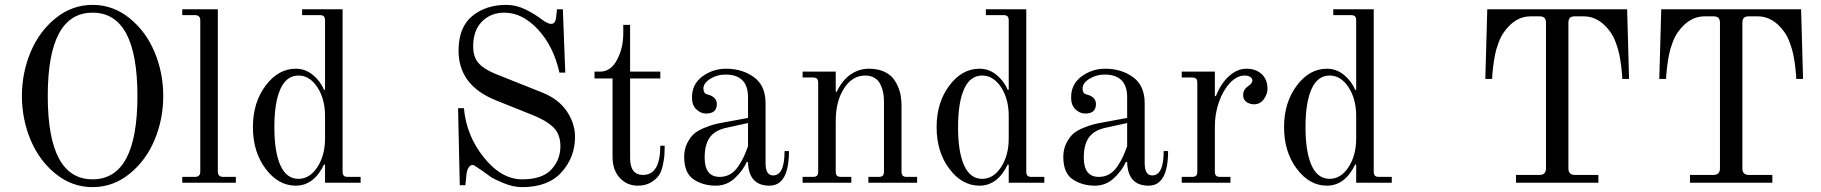

<svg xmlns="http://www.w3.org/2000/svg" viewBox="-20 -750 7472 788"><path d="M360 18Q276 18 208.5 -36.5Q141 -91 105.5 -176Q70 -261 70 -356Q70 -451 105.5 -536Q141 -621 208.5 -675.5Q276 -730 360 -730Q444 -730 511.5 -675.5Q579 -621 614.5 -536Q650 -451 650 -356Q650 -261 614.5 -176Q579 -91 511.5 -36.5Q444 18 360 18ZM360 -14Q544 -14 544 -356Q544 -698 360 -698Q176 -698 176 -356Q176 -14 360 -14Z M728 0V-24H780Q802 -24 802 -46V-666Q802 -688 780 -688H728V-712H874V-46Q874 -24 896 -24H948V0Z M1205 -16Q1251 -16 1282.5 -64Q1314 -112 1314 -182V-274Q1314 -344 1282.5 -392Q1251 -440 1205 -440Q1156 -440 1131 -385Q1106 -330 1106 -228Q1106 -126 1131 -71Q1156 -16 1205 -16ZM1194 -468Q1233 -468 1264 -442.5Q1295 -417 1310 -381L1314 -382V-666Q1314 -678 1309 -683Q1304 -688 1292 -688H1220V-712H1386V-46Q1386 -34 1391 -29Q1396 -24 1408 -24H1460V0H1314V-74L1310 -75Q1268 12 1194 12Q1122 12 1070 -57.5Q1018 -127 1018 -228Q1018 -329 1070 -398.5Q1122 -468 1194 -468Z M1860 -306H1884Q1894 -193 1966 -103.5Q2038 -14 2123 -14Q2205 -14 2242.5 -54Q2280 -94 2280 -150Q2280 -199 2251.5 -227Q2223 -255 2168 -277L2016 -338Q1862 -399 1862 -542Q1862 -638 1918 -684Q1974 -730 2058 -730Q2098 -730 2136 -711.5Q2174 -693 2204 -670Q2228 -652 2242 -652Q2259 -652 2262 -676L2266 -712H2290L2300 -452H2276Q2252 -560 2188 -629Q2124 -698 2050 -698Q1994 -698 1958 -661.5Q1922 -625 1922 -560Q1922 -515 1945 -490Q1968 -465 2013 -447L2206 -370Q2273 -343 2306.5 -293Q2340 -243 2340 -188Q2340 -105 2285 -43.5Q2230 18 2123 18Q2086 18 2045.5 1Q2005 -16 1994 -24L1958 -50Q1933 -67 1928 -70Q1923 -73 1919 -73Q1911 -73 1903.5 -62.5Q1896 -52 1894 -30L1890 10H1867Z M2598 12Q2553 12 2523.5 -20Q2494 -52 2494 -107V-428H2420V-456H2442Q2487 -456 2512.5 -504.5Q2538 -553 2538 -612V-648H2566V-456H2690V-428H2566V-102Q2566 -32 2619 -32Q2690 -32 2690 -152H2708Q2708 -129 2707 -114Q2706 -99 2700.5 -72.5Q2695 -46 2684 -30Q2673 -14 2651 -1Q2629 12 2598 12Z M2872 -103Q2872 -24 2934 -24Q2958 -24 2977.5 -35.5Q2997 -47 3011.5 -69.5Q3026 -92 3033.5 -108.5Q3041 -125 3050 -150V-245L2963 -226Q2915 -216 2893.5 -186.5Q2872 -157 2872 -103ZM2788 -106Q2788 -137 2800 -161.5Q2812 -186 2827.5 -200Q2843 -214 2870 -225Q2897 -236 2913.5 -240Q2930 -244 2958 -249L3050 -266V-351Q3050 -444 2957 -444Q2923 -444 2895 -426.5Q2867 -409 2867 -387Q2867 -377 2870 -372Q2874 -364 2885 -362Q2922 -352 2922 -323Q2922 -284 2878 -284Q2856 -284 2838 -301Q2820 -318 2820 -350Q2820 -405 2863 -436.5Q2906 -468 2960 -468Q3026 -468 3074 -433.5Q3122 -399 3122 -326V-80Q3122 -30 3153 -30Q3200 -30 3200 -130H3218Q3218 12 3138 12Q3053 12 3050 -84L3045 -86Q3030 -51 2996.5 -19.5Q2963 12 2918 12Q2865 12 2826.5 -14Q2788 -40 2788 -106Z M3274 0V-24H3316Q3328 -24 3333 -29Q3338 -34 3338 -46V-410Q3338 -422 3333 -427Q3328 -432 3316 -432H3274V-456H3410V-374L3414 -373Q3436 -420 3470.5 -444Q3505 -468 3546 -468Q3577 -468 3601 -459Q3625 -450 3639.5 -435Q3654 -420 3663.5 -399Q3673 -378 3676.5 -358Q3680 -338 3680 -315V-46Q3680 -34 3685 -29Q3690 -24 3702 -24H3744V0H3544V-24H3586Q3598 -24 3603 -29Q3608 -34 3608 -46V-334Q3608 -354 3604.5 -371Q3601 -388 3593 -404.5Q3585 -421 3569 -430.5Q3553 -440 3531 -440Q3478 -440 3444 -387Q3410 -334 3410 -254V-46Q3410 -34 3415 -29Q3420 -24 3432 -24H3474V0Z M4011 -16Q4057 -16 4088.5 -64Q4120 -112 4120 -182V-274Q4120 -344 4088.5 -392Q4057 -440 4011 -440Q3962 -440 3937 -385Q3912 -330 3912 -228Q3912 -126 3937 -71Q3962 -16 4011 -16ZM4000 -468Q4039 -468 4070 -442.5Q4101 -417 4116 -381L4120 -382V-666Q4120 -678 4115 -683Q4110 -688 4098 -688H4026V-712H4192V-46Q4192 -34 4197 -29Q4202 -24 4214 -24H4266V0H4120V-74L4116 -75Q4074 12 4000 12Q3928 12 3876 -57.5Q3824 -127 3824 -228Q3824 -329 3876 -398.5Q3928 -468 4000 -468Z M4428 -103Q4428 -24 4490 -24Q4514 -24 4533.5 -35.5Q4553 -47 4567.5 -69.5Q4582 -92 4589.5 -108.5Q4597 -125 4606 -150V-245L4519 -226Q4471 -216 4449.5 -186.5Q4428 -157 4428 -103ZM4344 -106Q4344 -137 4356 -161.5Q4368 -186 4383.5 -200Q4399 -214 4426 -225Q4453 -236 4469.5 -240Q4486 -244 4514 -249L4606 -266V-351Q4606 -444 4513 -444Q4479 -444 4451 -426.5Q4423 -409 4423 -387Q4423 -377 4426 -372Q4430 -364 4441 -362Q4478 -352 4478 -323Q4478 -284 4434 -284Q4412 -284 4394 -301Q4376 -318 4376 -350Q4376 -405 4419 -436.5Q4462 -468 4516 -468Q4582 -468 4630 -433.5Q4678 -399 4678 -326V-80Q4678 -30 4709 -30Q4756 -30 4756 -130H4774Q4774 12 4694 12Q4609 12 4606 -84L4601 -86Q4586 -51 4552.5 -19.5Q4519 12 4474 12Q4421 12 4382.5 -14Q4344 -40 4344 -106Z M4830 0V-24H4872Q4884 -24 4889 -29Q4894 -34 4894 -46V-410Q4894 -422 4889 -427Q4884 -432 4872 -432H4830V-456H4966V-356L4970 -355Q4991 -408 5024.5 -438Q5058 -468 5096 -468Q5134 -468 5158 -446Q5182 -424 5182 -386Q5182 -364 5167 -343Q5152 -322 5127 -322Q5108 -322 5095 -332Q5082 -342 5082 -360Q5082 -382 5102 -396Q5120 -408 5120 -420Q5120 -428 5111.5 -434Q5103 -440 5088 -440Q5057 -440 5028.5 -410Q5000 -380 4983 -332Q4966 -284 4966 -232V-46Q4966 -34 4971 -29Q4976 -24 4988 -24H5030V0Z M5437 -16Q5483 -16 5514.5 -64Q5546 -112 5546 -182V-274Q5546 -344 5514.5 -392Q5483 -440 5437 -440Q5388 -440 5363 -385Q5338 -330 5338 -228Q5338 -126 5363 -71Q5388 -16 5437 -16ZM5426 -468Q5465 -468 5496 -442.5Q5527 -417 5542 -381L5546 -382V-666Q5546 -678 5541 -683Q5536 -688 5524 -688H5452V-712H5618V-46Q5618 -34 5623 -29Q5628 -24 5640 -24H5692V0H5546V-74L5542 -75Q5500 12 5426 12Q5354 12 5302 -57.5Q5250 -127 5250 -228Q5250 -329 5302 -398.5Q5354 -468 5426 -468Z M6076 -426 6084 -712H6658L6666 -426H6638Q6638 -430 6637.5 -440.5Q6637 -451 6634 -475.5Q6631 -500 6626.5 -523.5Q6622 -547 6612 -574Q6602 -601 6589 -619Q6543 -683 6480 -683H6444Q6429 -683 6423 -676.5Q6417 -670 6417 -656V-59Q6417 -32 6444 -32H6540V0H6202V-32H6298Q6325 -32 6325 -59V-656Q6325 -670 6319 -676.5Q6313 -683 6298 -683H6262Q6199 -683 6153 -619Q6140 -601 6130 -574Q6120 -547 6115.5 -523.5Q6111 -500 6108 -475.5Q6105 -451 6104.5 -440.5Q6104 -430 6104 -426Z M6790 -426 6798 -712H7372L7380 -426H7352Q7352 -430 7351.5 -440.5Q7351 -451 7348 -475.5Q7345 -500 7340.5 -523.5Q7336 -547 7326 -574Q7316 -601 7303 -619Q7257 -683 7194 -683H7158Q7143 -683 7137 -676.5Q7131 -670 7131 -656V-59Q7131 -32 7158 -32H7254V0H6916V-32H7012Q7039 -32 7039 -59V-656Q7039 -670 7033 -676.5Q7027 -683 7012 -683H6976Q6913 -683 6867 -619Q6854 -601 6844 -574Q6834 -547 6829.5 -523.5Q6825 -500 6822 -475.5Q6819 -451 6818.5 -440.5Q6818 -430 6818 -426Z"/></svg>

Font: Old Standard TT
Style: Regular
Weight: 400
Designer: Alexey Kryukov <alexios@thessalonica.org.ru>
Version: Version 2.2